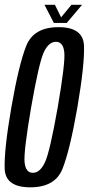

<svg xmlns="http://www.w3.org/2000/svg" viewBox="-24 -796 379 820"><path d="M105.5 4Q211.5 4 243 -75.2Q274.5 -154.5 306.5 -337.5Q337.5 -520 334.8 -600Q332 -680 226 -680Q120 -680 88.2 -600.5Q56.5 -521 24.5 -337.5Q-7 -154.5 -4 -75.2Q-1 4 105.5 4ZM116.5 -58Q85.5 -58 81 -102.8Q76.5 -147.5 109 -337.5Q142.5 -529 163.2 -573.2Q184 -617.5 215 -617.5Q245.5 -617.5 250.5 -573.5Q255.5 -529.5 222.5 -337.5Q189 -147.5 168 -102.8Q147 -58 116.5 -58ZM206 -698H261L326.5 -775.5H281L237 -722L210.5 -775.5H166Z"/></svg>

Font: Anybody ExtraCondensed
Style: Italic
Weight: 400
Width: 2
Italic angle: -10°
Version: Version 1.113;gftools[0.9.25]